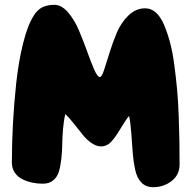

<svg xmlns="http://www.w3.org/2000/svg" viewBox="-20 -799 800 805"><path d="M208 -778.8Q237.8 -778.8 264.9 -747.6Q292 -716.3 310.8 -671.9Q329.6 -627.4 345.5 -583Q361.3 -538.6 375 -507.3Q388.7 -476.1 398.9 -476.1Q406.7 -476.1 416.5 -505.9Q426.3 -535.6 439.2 -577.9Q452.1 -620.1 470 -662.4Q487.8 -704.6 518.8 -734.4Q549.8 -764.2 588.9 -764.2Q613.3 -764.2 633.3 -746.6Q653.3 -729 667.5 -695.8Q681.6 -662.6 692.6 -622.1Q703.6 -581.5 710.7 -528.1Q717.8 -474.6 722.4 -424.8Q727.1 -375 729.2 -314.7Q731.4 -254.4 732.2 -208.3Q732.9 -162.1 732.9 -108.9Q732.9 -65.9 699.5 -40Q666 -14.2 622.1 -14.2Q591.3 -14.2 572.5 -33.9Q553.7 -53.7 546.4 -88.6Q539.1 -123.5 536.4 -159.4Q533.7 -195.3 530.5 -240.5Q527.3 -285.6 521 -313Q506.3 -294.9 484.1 -257.8Q461.9 -220.7 444.6 -202.9Q427.2 -185.1 403.8 -185.1Q383.8 -185.1 362.8 -200Q341.8 -214.8 326.9 -233.9Q312 -252.9 290.5 -279.8Q269 -306.6 253.9 -320.8Q247.6 -295.4 244.4 -259.5Q241.2 -223.6 241 -193.6Q240.7 -163.6 237.1 -132.1Q233.4 -100.6 226.6 -78.6Q219.7 -56.6 202.9 -42.7Q186 -28.8 160.2 -28.8Q136.7 -28.8 114.7 -33.4Q92.8 -38.1 73 -48.1Q53.2 -58.1 41.5 -75.9Q29.8 -93.8 29.8 -117.2Q29.8 -196.3 34.2 -279.8Q38.6 -363.3 48.3 -452.9Q58.1 -542.5 76.9 -617.7Q95.7 -692.9 121.1 -732.9Q137.2 -758.8 158.2 -768.8Q179.2 -778.8 208 -778.8Z"/></svg>

Font: Blue Custard
Style: Regular
Weight: 400
Version: Version 01.01